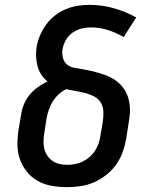

<svg xmlns="http://www.w3.org/2000/svg" viewBox="-20 -764 640 792"><path d="M256 8Q224 8 193 2.5Q162 -3 136 -17.5Q110 -32 91 -55.5Q72 -79 62 -107.5Q52 -136 52 -168Q52 -200 57 -232L67 -290Q70 -312 78.5 -333Q87 -354 101.5 -372Q116 -390 135.5 -404Q155 -418 176 -428Q161 -440 150.5 -456Q140 -472 135 -490.5Q130 -509 129 -529Q128 -549 131 -570Q135 -594 145 -617.5Q155 -641 170 -662Q185 -683 206 -699.5Q227 -716 251 -726Q275 -736 299.5 -740Q324 -744 348 -744Q401 -744 450 -730Q499 -716 542 -692L490 -611Q460 -629 425.5 -640Q391 -651 354 -651Q335 -651 315.5 -646Q296 -641 279 -629Q262 -617 251.5 -598.5Q241 -580 238 -561Q235 -543 239.5 -525.5Q244 -508 257 -497.5Q270 -487 288 -484Q306 -481 323.5 -478Q341 -475 358 -471Q375 -467 391.5 -462Q408 -457 424 -450.5Q440 -444 454 -434.5Q468 -425 479.5 -412.5Q491 -400 499 -385Q507 -370 511 -353Q515 -336 516 -318.5Q517 -301 514.5 -282.5Q512 -264 509 -246L500 -188Q495 -161 485 -134Q475 -107 457.5 -83Q440 -59 416.5 -41Q393 -23 366.5 -11.5Q340 0 311.5 4Q283 8 256 8ZM257 -84Q272 -84 288.5 -87Q305 -90 320 -97Q335 -104 348.5 -115.5Q362 -127 371.5 -141.5Q381 -156 386.5 -171.5Q392 -187 394 -203L404 -261Q407 -282 406.5 -302.5Q406 -323 396.5 -339.5Q387 -356 369.5 -365.5Q352 -375 332.5 -380Q313 -385 293 -388.5Q273 -392 253 -396Q236 -388 221.5 -374.5Q207 -361 197 -344.5Q187 -328 181 -310.5Q175 -293 172 -275L163 -217Q160 -200 159.5 -183.5Q159 -167 162.5 -151.5Q166 -136 174.5 -123Q183 -110 195.5 -101Q208 -92 224 -88Q240 -84 257 -84Z"/></svg>

Font: Iosevka Aile Semibold
Style: Italic
Weight: 600
Italic angle: -9°
Designer: Belleve Invis
Foundry: Belleve Invis
Version: Version 31.1.0; ttfautohint (v1.8.4)